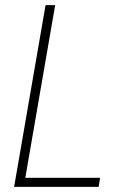

<svg xmlns="http://www.w3.org/2000/svg" viewBox="-20 -731 486 751"><path d="M371.6 -35.6 365.7 0H57.6L64 -35.6ZM195.8 -710.9 72.8 0H35.2L158.2 -710.9Z"/></svg>

Font: Roboto Condensed ExtraLight
Style: Italic
Weight: 250
Italic angle: -12°
Designer: Christian Robertson
Foundry: Google
Version: Version 3.008; 2023